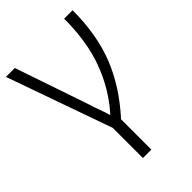

<svg xmlns="http://www.w3.org/2000/svg" viewBox="-219 -622 919 919"><g transform="rotate(-45 240.5 -163.0)"><path d="M246.1 206.1V1C315.9 -75.7 367.7 -156.2 401.4 -241.2C434.6 -325.7 451.2 -422.9 451.2 -532.2H394C394 -428.2 379.4 -337.4 350.6 -259.8C321.8 -182.1 280.3 -112.8 226.1 -51.8H223.1C219.7 -64.9 213.9 -82 206.5 -103C198.7 -123.5 192.4 -141.6 188 -157.2L60.1 -532.2H0L189 2V206.1Z"/></g></svg>

Font: Noto Reveo Sans
Style: Regular
Weight: 300
Designer: Monotype Design Team
Foundry: Monotype Imaging Inc.
Version: Version 2.007